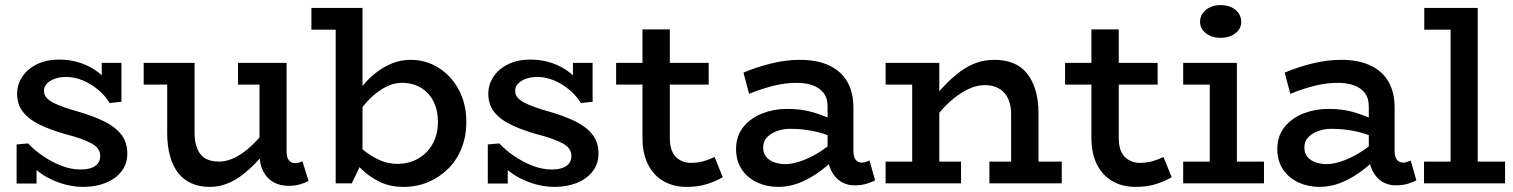

<svg xmlns="http://www.w3.org/2000/svg" viewBox="-20 -717 5919 751"><path d="M307 14Q272 14 238.5 5.5Q205 -3 174 -18.5Q143 -34 118 -56Q93 -78 75 -105H123V1H45V-152L90 -156Q113 -131 147 -107.5Q181 -84 219.5 -69Q258 -54 295 -54Q319 -54 336.5 -60Q354 -66 363 -78Q372 -90 372 -107Q372 -122 364 -134Q356 -146 339 -155.5Q322 -165 295.5 -174.5Q269 -184 233 -193Q178 -209 136 -229Q94 -249 70.5 -278.5Q47 -308 47 -350Q47 -387 67.5 -417.5Q88 -448 125 -466Q162 -484 212 -484Q257 -484 297.5 -470Q338 -456 369.5 -430Q401 -404 421 -368L378 -367V-471H455V-319L409 -314Q390 -345 361.5 -368Q333 -391 301.5 -403.5Q270 -416 239 -416Q214 -416 194.5 -409Q175 -402 163.5 -390Q152 -378 152 -362Q152 -347 161 -336Q170 -325 187 -316Q204 -307 229 -298Q254 -289 287 -280Q342 -264 385 -243.5Q428 -223 453 -192.5Q478 -162 478 -116Q478 -76 455 -46.5Q432 -17 393 -1.5Q354 14 307 14Z M800 14Q761 14 730 0.5Q699 -13 678 -39Q657 -65 645.5 -105Q634 -145 634 -197V-471H741V-199Q741 -174 746 -153Q751 -132 762 -116.5Q773 -101 791.5 -93Q810 -85 838 -85Q862 -85 887.5 -95.5Q913 -106 939.5 -126.5Q966 -147 992.5 -176.5Q1019 -206 1046 -242V-158Q1015 -117 985 -85Q955 -53 925.5 -31Q896 -9 865 2.5Q834 14 800 14ZM542 -386V-471H720V-386ZM1109 10Q1075 10 1049.5 -4.5Q1024 -19 1009.5 -47Q995 -75 995 -116V-471H1101V-125Q1101 -100 1110.5 -89.5Q1120 -79 1133 -79Q1144 -79 1150.5 -81Q1157 -83 1163 -86L1187 -9Q1174 -2 1153.5 4Q1133 10 1109 10ZM911 -386V-471H1086V-386Z M1198 -601V-686H1392V-601ZM1586 -483Q1645 -483 1694.5 -452.5Q1744 -422 1774 -367Q1804 -312 1804 -239Q1804 -184 1785.5 -137.5Q1767 -91 1733.5 -57.5Q1700 -24 1655.5 -5Q1611 14 1558 14Q1505 14 1464.5 -6Q1424 -26 1394 -55.5Q1364 -85 1341 -112V-189Q1365 -161 1395.5 -135Q1426 -109 1461 -92.5Q1496 -76 1534 -76Q1569 -76 1598 -88Q1627 -100 1648.5 -122Q1670 -144 1681.5 -174Q1693 -204 1693 -240Q1693 -286 1675.5 -320.5Q1658 -355 1626 -374Q1594 -393 1552 -393Q1514 -393 1475 -369Q1436 -345 1402 -303.5Q1368 -262 1344 -207V-288Q1367 -345 1405 -389Q1443 -433 1490 -458Q1537 -483 1586 -483ZM1293 0V-686H1398V-87L1356 0Z M2150 14Q2115 14 2081.5 5.5Q2048 -3 2017 -18.5Q1986 -34 1961 -56Q1936 -78 1918 -105H1966V1H1888V-152L1933 -156Q1956 -131 1990 -107.5Q2024 -84 2062.5 -69Q2101 -54 2138 -54Q2162 -54 2179.5 -60Q2197 -66 2206 -78Q2215 -90 2215 -107Q2215 -122 2207 -134Q2199 -146 2182 -155.5Q2165 -165 2138.5 -174.5Q2112 -184 2076 -193Q2021 -209 1979 -229Q1937 -249 1913.5 -278.5Q1890 -308 1890 -350Q1890 -387 1910.5 -417.5Q1931 -448 1968 -466Q2005 -484 2055 -484Q2100 -484 2140.5 -470Q2181 -456 2212.5 -430Q2244 -404 2264 -368L2221 -367V-471H2298V-319L2252 -314Q2233 -345 2204.5 -368Q2176 -391 2144.5 -403.5Q2113 -416 2082 -416Q2057 -416 2037.5 -409Q2018 -402 2006.5 -390Q1995 -378 1995 -362Q1995 -347 2004 -336Q2013 -325 2030 -316Q2047 -307 2072 -298Q2097 -289 2130 -280Q2185 -264 2228 -243.5Q2271 -223 2296 -192.5Q2321 -162 2321 -116Q2321 -76 2298 -46.5Q2275 -17 2236 -1.5Q2197 14 2150 14Z M2666 14Q2614 14 2575 -8.5Q2536 -31 2514.5 -74Q2493 -117 2493 -178V-602H2600V-177Q2600 -143 2610.5 -122Q2621 -101 2640 -90.5Q2659 -80 2682 -80Q2709 -80 2732 -86.5Q2755 -93 2775 -103L2807 -24Q2782 -9 2747 2.5Q2712 14 2666 14ZM2390 -386V-471H2752V-386Z M3322 8Q3292 8 3268.5 -7Q3245 -22 3231 -50Q3217 -78 3217 -119V-300Q3217 -334 3200.5 -354.5Q3184 -375 3156.5 -384Q3129 -393 3096 -393Q3052 -393 3005.5 -381.5Q2959 -370 2910 -350L2888 -433Q2943 -456 2999.5 -469.5Q3056 -483 3109 -483Q3175 -483 3222 -461.5Q3269 -440 3293.5 -398.5Q3318 -357 3318 -296V-127Q3318 -103 3327 -92Q3336 -81 3351 -81Q3360 -81 3367.5 -84Q3375 -87 3381 -89L3403 -12Q3392 -5 3370.5 1.5Q3349 8 3322 8ZM3024 14Q2980 14 2942.5 -3Q2905 -20 2882 -53.5Q2859 -87 2859 -136Q2860 -187 2888.5 -221.5Q2917 -256 2962 -273.5Q3007 -291 3058 -291Q3117 -291 3161 -277.5Q3205 -264 3251 -243V-175Q3198 -198 3155 -205.5Q3112 -213 3077 -213Q3048 -214 3022.5 -205.5Q2997 -197 2981 -181Q2965 -165 2965 -140Q2965 -118 2977 -103.5Q2989 -89 3009 -82Q3029 -75 3052 -75Q3077 -75 3109 -85.5Q3141 -96 3177.5 -117.5Q3214 -139 3251 -173L3249 -100Q3215 -66 3177.5 -40Q3140 -14 3102 0Q3064 14 3024 14Z M3935 0V-270Q3935 -296 3928.5 -317Q3922 -338 3909 -353Q3896 -368 3876.5 -376Q3857 -384 3832 -384Q3805 -384 3778 -373Q3751 -362 3723.5 -342Q3696 -322 3669 -293Q3642 -264 3615 -228V-313Q3647 -354 3677.5 -385.5Q3708 -417 3738.5 -439Q3769 -461 3801 -472Q3833 -483 3870 -483Q3911 -483 3943 -470Q3975 -457 3996.5 -430.5Q4018 -404 4030 -365Q4042 -326 4042 -273V0ZM3444 0V-85H3739V0ZM3548 0V-471H3654V0ZM3444 -386V-471H3632V-386ZM3850 0V-85H4133V0Z M4422 14Q4370 14 4331 -8.5Q4292 -31 4270.5 -74Q4249 -117 4249 -178V-602H4356V-177Q4356 -143 4366.5 -122Q4377 -101 4396 -90.5Q4415 -80 4438 -80Q4465 -80 4488 -86.5Q4511 -93 4531 -103L4563 -24Q4538 -9 4503 2.5Q4468 14 4422 14ZM4146 -386V-471H4508V-386Z M4712 -25V-471H4818V-25ZM4608 0V-85H4924V0ZM4608 -386V-471H4793V-386ZM4753 -569Q4720 -569 4697 -587Q4674 -605 4674 -631Q4674 -660 4697 -678.5Q4720 -697 4753 -697Q4790 -697 4812.5 -678.5Q4835 -660 4835 -631Q4835 -605 4812.5 -587Q4790 -569 4753 -569Z M5439 8Q5409 8 5385.5 -7Q5362 -22 5348 -50Q5334 -78 5334 -119V-300Q5334 -334 5317.5 -354.5Q5301 -375 5273.5 -384Q5246 -393 5213 -393Q5169 -393 5122.5 -381.5Q5076 -370 5027 -350L5005 -433Q5060 -456 5116.5 -469.5Q5173 -483 5226 -483Q5292 -483 5339 -461.5Q5386 -440 5410.5 -398.5Q5435 -357 5435 -296V-127Q5435 -103 5444 -92Q5453 -81 5468 -81Q5477 -81 5484.5 -84Q5492 -87 5498 -89L5520 -12Q5509 -5 5487.5 1.5Q5466 8 5439 8ZM5141 14Q5097 14 5059.5 -3Q5022 -20 4999 -53.5Q4976 -87 4976 -136Q4977 -187 5005.5 -221.5Q5034 -256 5079 -273.5Q5124 -291 5175 -291Q5234 -291 5278 -277.5Q5322 -264 5368 -243V-175Q5315 -198 5272 -205.5Q5229 -213 5194 -213Q5165 -214 5139.5 -205.5Q5114 -197 5098 -181Q5082 -165 5082 -140Q5082 -118 5094 -103.5Q5106 -89 5126 -82Q5146 -75 5169 -75Q5194 -75 5226 -85.5Q5258 -96 5294.5 -117.5Q5331 -139 5368 -173L5366 -100Q5332 -66 5294.5 -40Q5257 -14 5219 0Q5181 14 5141 14Z M5654 -25V-686H5760V-25ZM5550 0V-85H5867V0ZM5551 -601V-686H5754V-601Z"/></svg>

Font: BioRhyme Medium
Style: Regular
Weight: 500
Designer: Aoife Mooney
Foundry: Aoife Mooney Type
Version: Version 1.600;gftools[0.9.33]